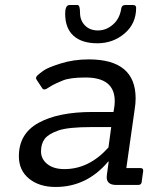

<svg xmlns="http://www.w3.org/2000/svg" viewBox="-20 -735 620 763"><path d="M529 0H442Q404 0 404 -31Q404 -36 405 -42L412 -93H410Q325 8 201 8Q136 8 95.5 -25Q55 -58 55 -114Q55 -204 133.5 -247Q212 -290 347 -290H431L433 -302Q436 -318 436 -333Q436 -427 320 -427Q259 -427 230.5 -415.5Q202 -404 189.5 -397Q177 -390 170.5 -385.5Q164 -381 163 -381Q152 -377 148 -384L125 -419Q120 -427 129 -435.5Q138 -444 154.5 -455.5Q171 -467 222 -483Q273 -499 333 -499Q519 -499 519 -344Q519 -323 515 -299L482 -67H539Q550 -67 549 -55L543 -12Q542 0 529 0ZM343 -230Q251 -230 212 -216.5Q173 -203 158 -183.5Q143 -164 143 -133.5Q143 -103 168 -83Q193 -63 236 -63Q334 -63 411 -149L422 -230ZM478 -715H509Q521 -715 521 -704Q521 -641 475 -602Q429 -563 367 -563Q305 -563 272 -593Q239 -623 239 -680Q239 -715 256 -715H288Q298 -715 298 -684.5Q298 -654 317.5 -634Q337 -614 369.5 -614Q402 -614 429 -637.5Q456 -661 462 -702Q464 -715 478 -715Z"/></svg>

Font: Sanchez
Style: Italic
Weight: 400
Designer: Daniel Hernández
Foundry: LatinoType
Version: Version 1.001